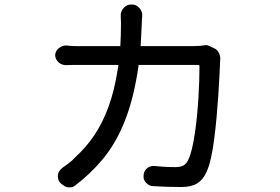

<svg xmlns="http://www.w3.org/2000/svg" viewBox="-20 -810 1240 849"><path d="M565 -790Q574 -790 582 -786Q590 -782 596 -775Q602 -768 606 -759Q610 -750 609 -741Q609 -737 608.5 -734.5Q608 -732 608 -729Q608 -726 607.5 -721Q607 -716 607 -707Q605 -654 602 -606H830Q847 -606 861 -607Q875 -608 887 -610Q890 -611 895.5 -610Q901 -609 905 -607L930 -595Q941 -590 948 -575.5Q955 -561 954 -549Q954 -544 953.5 -542.5Q953 -541 953 -531Q952 -506 950 -467.5Q948 -429 945 -383.5Q942 -338 937.5 -289Q933 -240 927 -194Q921 -148 912.5 -110Q904 -72 892 -47Q877 -14 851 1.5Q825 17 781 17Q752 17 719.5 16Q687 15 655 13Q641 12 629 1Q617 -10 615 -23V-29Q614 -39 617.5 -48Q621 -57 627.5 -63.5Q634 -70 643.5 -73.5Q653 -77 663 -76Q676 -75 686 -74Q696 -73 706.5 -72.5Q717 -72 728.5 -71.5Q740 -71 756 -71Q778 -71 791.5 -78.5Q805 -86 813 -105Q822 -123 829 -153Q836 -183 841.5 -219.5Q847 -256 851 -297Q855 -338 857.5 -378Q860 -418 861 -454.5Q862 -491 862 -518Q862 -520 860.5 -521.5Q859 -523 856 -523H593Q588 -484 581 -450Q560 -339 523 -253.5Q486 -168 433 -104.5Q380 -41 310 12Q301 19 285.5 18.5Q270 18 261 10L250 2Q242 -5 238.5 -14.5Q235 -24 235.5 -33.5Q236 -43 241.5 -52Q247 -61 256 -68Q263 -73 268 -76.5Q273 -80 279 -84.5Q285 -89 293 -95.5Q301 -102 312 -114Q360 -157 397 -212Q434 -267 460 -338.5Q486 -410 500 -500Q502 -511 504 -523H307Q289 -523 272 -522Q263 -522 254.5 -525Q246 -528 239 -534.5Q232 -541 228 -549Q224 -557 224 -566Q224 -575 228.5 -583Q233 -591 239.5 -596.5Q246 -602 254.5 -605.5Q263 -609 272 -609Q281 -608 287.5 -607.5Q294 -607 301.5 -606.5Q309 -606 319 -606H512Q515 -653 515 -705Q515 -713 514.5 -721.5Q514 -730 514 -740Q513 -749 516.5 -758Q520 -767 526.5 -774.5Q533 -782 541 -786Q549 -790 558 -790Z"/></svg>

Font: Maple Mono NF CN
Style: Regular
Weight: 400
Monospace: yes
Designer: subframe7536
Version: Version 7.000